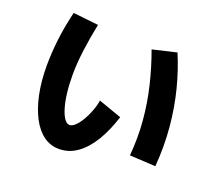

<svg xmlns="http://www.w3.org/2000/svg" viewBox="-129 -898 1257 1125"><g transform="rotate(20 500.0 -335.5)"><path d="M338.3 53.3Q286 53.3 243.3 22.8Q200.7 -7.7 169.9 -65.3Q139.2 -123 122.3 -202.9Q105.3 -282.8 105.3 -381.5Q105.3 -459.2 115.4 -545.1Q125.5 -631 148.3 -725.5L306 -708.2Q287.5 -618.3 276.8 -535Q266.2 -451.7 266.2 -383.2Q266.2 -320.3 272.6 -268.5Q279 -216.7 290.7 -178.7Q302.5 -140.8 317.3 -120.4Q332.2 -100 349.2 -100Q365.8 -100 384.6 -118.2Q403.3 -136.3 420.5 -165.4Q437.7 -194.5 450.6 -228.7Q463.5 -262.8 468.5 -295.5L613.2 -244.5Q585.3 -155.5 545 -88.5Q504.7 -21.5 452.9 15.9Q401.2 53.3 338.3 53.3ZM905 -45 743.3 -54Q753.3 -164.7 744.3 -271.3Q735.2 -378 710.5 -480.7Q685.8 -583.3 650.2 -680.8L799 -715.8Q839 -621.5 866.2 -515.2Q893.5 -409 904.2 -291.5Q915 -174 905 -45Z"/></g></svg>

Font: Murecho Thin
Style: Regular
Weight: 100
Designer: Neil Summerour
Foundry: Positype
Version: Version 1.010